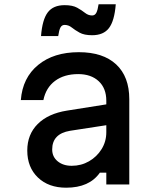

<svg xmlns="http://www.w3.org/2000/svg" viewBox="-20 -859 740 894"><path d="M445 -55Q396 15 288 15Q206 15 156.5 -32.5Q107 -80 107 -158Q107 -233 155.5 -281.5Q204 -330 292 -344L475 -373V-390Q475 -448 439.5 -481Q404 -514 344 -514Q279 -514 236.5 -482.5Q194 -451 182 -393H77Q85 -497 157.5 -556.5Q230 -616 347 -616Q460 -616 521 -559Q582 -502 582 -397V0H475V-55ZM223 -163Q223 -129 248.5 -108Q274 -87 314 -87Q358 -87 394.5 -108Q431 -129 453 -164.5Q475 -200 475 -243V-276L306 -250Q223 -236 223 -163ZM171 -691Q177 -768 202.5 -801.5Q228 -835 281 -835Q318 -835 339.5 -823Q361 -811 376 -799Q391 -787 409 -787Q422 -787 428.5 -799.5Q435 -812 439 -839H519Q513 -762 487.5 -728.5Q462 -695 409 -695Q372 -695 350.5 -707Q329 -719 314 -731Q299 -743 281 -743Q268 -743 261.5 -731Q255 -719 251 -691Z"/></svg>

Font: Martian Mono
Style: Regular
Weight: 400
Monospace: yes
Designer: Roman Shamin
Foundry: Evil Martians
Version: Version 1.000; ttfautohint (v1.8.4.7-5d5b)